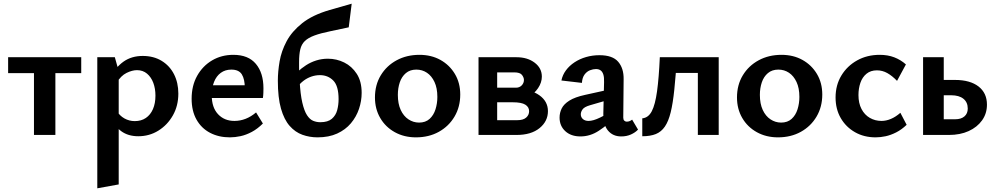

<svg xmlns="http://www.w3.org/2000/svg" viewBox="-20 -731 5390 1040"><path d="M164 0V-421H280V0ZM24 -335V-421H420V-335Z M729 7Q674 7 636.5 -20.5Q599 -48 583 -97L611 -132Q628 -104 654 -89.5Q680 -75 710 -75Q745 -75 770 -92Q795 -109 808.5 -140Q822 -171 822 -213Q822 -251 810.5 -282Q799 -313 776.5 -332Q754 -351 722 -351Q696 -351 665.5 -336Q635 -321 612 -283L572 -304Q606 -367 649.5 -397.5Q693 -428 753 -428Q812 -428 855.5 -401.5Q899 -375 922.5 -329Q946 -283 946 -224Q946 -158 916.5 -106Q887 -54 838 -23.5Q789 7 729 7ZM507 289V-421H602L623 -346V268Z M1225 13Q1165 13 1118 -11.5Q1071 -36 1044.5 -83Q1018 -130 1018 -196Q1018 -267 1048 -320.5Q1078 -374 1129 -404Q1180 -434 1244 -434Q1325 -434 1366 -385Q1407 -336 1407 -253Q1407 -242 1406.5 -227.5Q1406 -213 1404 -200H1306V-255Q1306 -302 1290 -328Q1274 -354 1233 -354Q1200 -354 1176 -336.5Q1152 -319 1139.5 -287.5Q1127 -256 1127 -214Q1127 -149 1161 -112.5Q1195 -76 1250 -76Q1281 -76 1310.5 -87.5Q1340 -99 1367 -122L1404 -62Q1375 -33 1344 -16.5Q1313 0 1283 6.5Q1253 13 1225 13ZM1074 -200 1087 -269H1391V-200Z M1700 13Q1657 13 1618 -1Q1579 -15 1549 -49Q1519 -83 1502 -142.5Q1485 -202 1485 -294Q1485 -343 1494.5 -398.5Q1504 -454 1532.5 -507.5Q1561 -561 1617 -605.5Q1673 -650 1766 -677L1885 -711L1869 -583L1770 -562Q1716 -551 1682.5 -538.5Q1649 -526 1631 -508.5Q1613 -491 1606.5 -463.5Q1600 -436 1600 -395Q1600 -379 1600 -363.5Q1600 -348 1601 -334L1603 -294Q1607 -220 1617.5 -175Q1628 -130 1643 -107Q1658 -84 1676.5 -76.5Q1695 -69 1715 -69Q1756 -69 1777.5 -87.5Q1799 -106 1806.5 -134.5Q1814 -163 1814 -194Q1814 -266 1785 -295Q1756 -324 1713 -324Q1689 -324 1666 -316Q1643 -308 1623.5 -293Q1604 -278 1589 -257L1552 -297Q1569 -320 1590.5 -340.5Q1612 -361 1637.5 -377.5Q1663 -394 1693 -403.5Q1723 -413 1756 -413Q1803 -413 1844.5 -392.5Q1886 -372 1912.5 -331Q1939 -290 1939 -228Q1939 -184 1924.5 -141Q1910 -98 1880.5 -63Q1851 -28 1806 -7.5Q1761 13 1700 13Z M2233 13Q2169 13 2118.5 -15Q2068 -43 2039.5 -92Q2011 -141 2011 -203Q2011 -271 2042.5 -323Q2074 -375 2128.5 -404.5Q2183 -434 2252 -434Q2316 -434 2365.5 -406.5Q2415 -379 2444 -330.5Q2473 -282 2473 -219Q2473 -152 2442 -99.5Q2411 -47 2357 -17Q2303 13 2233 13ZM2250 -67Q2285 -67 2307 -87Q2329 -107 2339 -139Q2349 -171 2349 -206Q2349 -254 2333.5 -287Q2318 -320 2292.5 -337Q2267 -354 2235 -354Q2201 -354 2178.5 -335Q2156 -316 2145.5 -285Q2135 -254 2135 -217Q2135 -169 2150.5 -135.5Q2166 -102 2192.5 -84.5Q2219 -67 2250 -67Z M2572 0V-421H2778Q2837 -421 2876 -391.5Q2915 -362 2915 -316Q2915 -284 2894.5 -253.5Q2874 -223 2839.5 -204Q2805 -185 2762 -185L2781 -248Q2855 -248 2901.5 -215Q2948 -182 2948 -129Q2948 -74 2902.5 -37Q2857 0 2778 0ZM2673 -80H2782Q2814 -80 2830 -94Q2846 -108 2846 -129Q2846 -151 2825.5 -164Q2805 -177 2757 -177H2643V-256H2775Q2794 -256 2806 -268.5Q2818 -281 2818 -298Q2818 -311 2807.5 -325Q2797 -339 2765 -339H2673Z M3345 8Q3300 8 3273.5 -23.5Q3247 -55 3248 -116L3252 -286Q3253 -312 3248 -327.5Q3243 -343 3233 -350Q3223 -357 3208 -357Q3193 -357 3176 -350.5Q3159 -344 3146.5 -327.5Q3134 -311 3132 -282L3021 -295Q3027 -325 3045.5 -350Q3064 -375 3092 -393.5Q3120 -412 3154.5 -422Q3189 -432 3227 -432Q3298 -432 3328.5 -396.5Q3359 -361 3358 -302L3356 -94Q3356 -83 3361.5 -77.5Q3367 -72 3375 -72Q3383 -72 3390.5 -75Q3398 -78 3404 -83L3436 -29Q3421 -13 3397.5 -2.5Q3374 8 3345 8ZM3124 8Q3073 8 3042 -20.5Q3011 -49 3011 -94Q3011 -120 3022.5 -143.5Q3034 -167 3064 -186Q3094 -205 3149 -217L3312 -253L3317 -202L3176 -161Q3145 -152 3135.5 -138.5Q3126 -125 3126 -112Q3126 -96 3137.5 -86Q3149 -76 3168 -76Q3193 -76 3230 -94Q3267 -112 3313 -136L3315 -97Q3271 -54 3224 -23Q3177 8 3124 8Z M3459 7V-90Q3492 -93 3510.5 -128.5Q3529 -164 3539 -236.5Q3549 -309 3554 -421H3647Q3640 -319 3632.5 -245.5Q3625 -172 3613 -123Q3601 -74 3581.5 -45.5Q3562 -17 3532.5 -5Q3503 7 3459 7ZM3760 0V-421H3873V0ZM3612 -336V-421H3808V-336Z M4194 13Q4130 13 4079.5 -15Q4029 -43 4000.5 -92Q3972 -141 3972 -203Q3972 -271 4003.5 -323Q4035 -375 4089.5 -404.5Q4144 -434 4213 -434Q4277 -434 4326.5 -406.5Q4376 -379 4405 -330.5Q4434 -282 4434 -219Q4434 -152 4403 -99.5Q4372 -47 4318 -17Q4264 13 4194 13ZM4211 -67Q4246 -67 4268 -87Q4290 -107 4300 -139Q4310 -171 4310 -206Q4310 -254 4294.5 -287Q4279 -320 4253.5 -337Q4228 -354 4196 -354Q4162 -354 4139.5 -335Q4117 -316 4106.5 -285Q4096 -254 4096 -217Q4096 -169 4111.5 -135.5Q4127 -102 4153.5 -84.5Q4180 -67 4211 -67Z M4723 13Q4660 13 4611 -15Q4562 -43 4534 -91.5Q4506 -140 4506 -203Q4506 -270 4537.5 -322Q4569 -374 4623 -404Q4677 -434 4745 -434Q4789 -434 4824 -420.5Q4859 -407 4887 -382L4839 -293Q4813 -320 4786.5 -335Q4760 -350 4730 -350Q4696 -350 4673.5 -331.5Q4651 -313 4640.5 -282.5Q4630 -252 4630 -216Q4630 -172 4646.5 -140.5Q4663 -109 4691.5 -92.5Q4720 -76 4755 -76Q4780 -76 4806 -87Q4832 -98 4857 -120L4891 -55Q4864 -29 4834.5 -14Q4805 1 4777 7Q4749 13 4723 13Z M4980 0V-421H5092V-85H5154Q5186 -85 5204 -100.5Q5222 -116 5222 -143Q5222 -177 5198.5 -196Q5175 -215 5132 -215H5067V-298H5153Q5194 -298 5226 -289Q5258 -280 5280.5 -262.5Q5303 -245 5314.5 -220.5Q5326 -196 5326 -164Q5326 -116 5299.5 -79Q5273 -42 5227 -21Q5181 0 5120 0Z"/></svg>

Font: Ysabeau
Style: Bold
Weight: 700
Designer: Christian Thalmann (Catharsis Fonts)
Version: Version 2.000;gftools[0.9.27.dev2+g8671c4b]